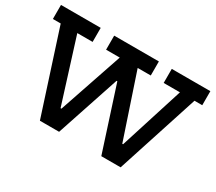

<svg xmlns="http://www.w3.org/2000/svg" viewBox="-136 -1032 1471 1308"><g transform="rotate(30 600.0 -377.5)"><path d="M883.5 -755H1187V-644.5H1126L917 0H765L556.5 -644.5L650 -496.5H556L647.5 -644.5L433 0H282L73.5 -644.5H12V-755H324.5V-644.5H204L406.5 0L307 -144.5H414L319 0L538 -644.5H430.5V-755H782V-644.5H679L895 0L793.5 -144.5H902L807 0L1011.5 -644.5H883.5Z"/></g></svg>

Font: Hepta Slab ExtraLight SemiBold
Style: Regular
Weight: 600
Version: Version 1.102